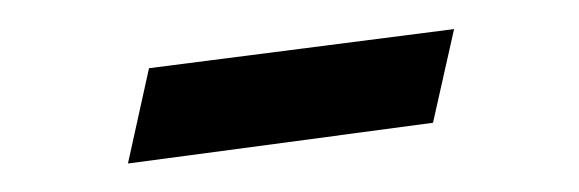

<svg xmlns="http://www.w3.org/2000/svg" viewBox="-20 -283 404 134"><path d="M69.3 -168.9 84 -235.4 296.9 -262.7 282.2 -197.3Z"/></svg>

Font: Crimson Pro
Style: Italic
Weight: 400
Italic angle: -12°
Designer: Jacques Le Bailly
Foundry: Baron von Fonthausen
Version: Version 1.003